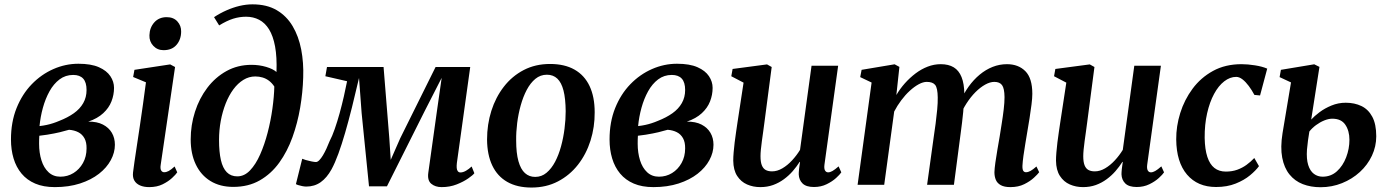

<svg xmlns="http://www.w3.org/2000/svg" viewBox="-20 -851 6391 884"><path d="M232.5 10.5Q180 10.5 142 -5.8Q104 -22 79.2 -51.8Q54.5 -81.5 42.5 -121.5Q30.5 -161.5 30.5 -209Q30.5 -289 56.2 -353.2Q82 -417.5 126 -463Q170 -508.5 225.8 -533Q281.5 -557.5 341 -557.5Q399.5 -557.5 435.5 -541.5Q471.5 -525.5 488.2 -500.2Q505 -475 505 -446.5Q505 -414.5 493.2 -384.2Q481.5 -354 455.2 -329.8Q429 -305.5 386.5 -291Q426.5 -291.5 453.8 -277.5Q481 -263.5 495 -239.5Q509 -215.5 509 -184.5Q509 -148.5 490.2 -113.8Q471.5 -79 435.8 -51Q400 -23 348.5 -6.2Q297 10.5 232.5 10.5ZM258 -37.5Q291 -37.5 318.2 -54.2Q345.5 -71 362 -100.5Q378.5 -130 378.5 -167.5Q379 -196 368.8 -214.5Q358.5 -233 340.5 -242.2Q322.5 -251.5 298 -253.5Q290 -251.5 279 -248.5Q268 -245.5 255.5 -242.2Q243 -239 229 -236.5Q214 -233.5 197 -230.8Q180 -228 161 -226Q160.5 -217.5 160.2 -208Q160 -198.5 160 -189Q160 -147.5 170.8 -113Q181.5 -78.5 203.5 -58Q225.5 -37.5 258 -37.5ZM162 -270.5Q179.5 -272.5 194.8 -275.8Q210 -279 224.5 -283.8Q239 -288.5 253 -294.5Q291.5 -309.5 319.8 -329.5Q348 -349.5 363.2 -376.2Q378.5 -403 378.5 -436.5Q378.5 -472 363 -489Q347.5 -506 317 -506Q281.5 -506 254.2 -485.5Q227 -465 208 -430.8Q189 -396.5 177.5 -354.8Q166 -313 162 -270.5Z M667 10.5Q642.5 10.5 624.8 2.8Q607 -5 598.5 -19.8Q590 -34.5 592.5 -57Q594.5 -75 599.2 -106.8Q604 -138.5 610.2 -180.2Q616.5 -222 623.8 -270.5Q631 -319 638.2 -370.2Q645.5 -421.5 652 -472L593 -496.5L599 -529.5L763.5 -554.5L786 -542.5L720 -93Q717 -74.5 722 -66.2Q727 -58 736 -58Q746 -58 756.8 -63.8Q767.5 -69.5 784 -84.5L796 -57.5Q789.5 -47.5 772.2 -31.5Q755 -15.5 728.8 -2.5Q702.5 10.5 667 10.5ZM733 -620Q704.5 -620 685.8 -640Q667 -660 668 -688.5Q669 -724 690.5 -748Q712 -772 747.5 -772Q779 -772 796.8 -752.2Q814.5 -732.5 814 -706Q814 -669.5 793 -644.8Q772 -620 733 -620Z M1054 9.5Q993 9.5 949 -17.5Q905 -44.5 881.5 -93.8Q858 -143 858 -209Q858 -275 877.8 -336.5Q897.5 -398 934.5 -446.8Q971.5 -495.5 1023 -524Q1074.5 -552.5 1138 -552.5Q1173.5 -552.5 1205.5 -543Q1237.5 -533.5 1253 -519.5Q1255.5 -588.5 1246.5 -637Q1237.5 -685.5 1218.8 -715.8Q1200 -746 1173 -760Q1146 -774 1113 -774Q1082.5 -774 1053.2 -764.8Q1024 -755.5 989 -734L965.5 -772Q992.5 -790 1022.5 -803.2Q1052.5 -816.5 1083 -823.8Q1113.5 -831 1142.5 -831Q1208.5 -831 1254 -804.2Q1299.5 -777.5 1327.2 -730.8Q1355 -684 1366.8 -623.2Q1378.5 -562.5 1376 -494.5Q1374 -426 1362 -355.2Q1350 -284.5 1326.5 -219.2Q1303 -154 1265.8 -102.2Q1228.5 -50.5 1176 -20.5Q1123.5 9.5 1054 9.5ZM1072.5 -39Q1105 -39 1131.2 -66.5Q1157.5 -94 1177.8 -139.8Q1198 -185.5 1212.2 -240.2Q1226.5 -295 1234.2 -350.8Q1242 -406.5 1243 -452.5Q1232.5 -468.5 1218.8 -479Q1205 -489.5 1189 -494.2Q1173 -499 1155.5 -499Q1126 -499 1100.5 -483.2Q1075 -467.5 1054.5 -439.8Q1034 -412 1019.2 -374.8Q1004.5 -337.5 996.5 -294.8Q988.5 -252 988.5 -206.5Q988.5 -151.5 997 -114.2Q1005.5 -77 1024.2 -58Q1043 -39 1072.5 -39Z M2013.5 10.5Q1984 10.5 1965.5 -5Q1947 -20.5 1952 -56L1991 -334.5L2013.5 -492.5L1935.5 -340L1761.5 7H1679L1645 -330.5L1633 -492Q1616.5 -420.5 1600.5 -356.8Q1584.5 -293 1569 -239.5Q1553.5 -186 1538 -143.5Q1522.5 -101 1506.5 -71.5Q1485 -32.5 1456.5 -12.2Q1428 8 1390 8Q1382.5 8 1372 6Q1361.5 4 1353 1.2Q1344.5 -1.5 1342.5 -3.5L1371.5 -120Q1375.5 -118 1388 -114.2Q1400.5 -110.5 1414.2 -107.8Q1428 -105 1434.5 -105Q1442 -105 1450.2 -113.5Q1458.5 -122 1466.8 -135.8Q1475 -149.5 1483 -166.8Q1491 -184 1497.5 -201Q1509.5 -223.5 1521.2 -257.2Q1533 -291 1543.8 -330Q1554.5 -369 1563.2 -407.2Q1572 -445.5 1578 -477L1478 -500L1485.5 -542.5H1746L1772.5 -214L1779 -115L1822.5 -214L1985.5 -542.5H2145L2083.5 -100.5Q2082 -87.5 2082.8 -77.8Q2083.5 -68 2088 -62.5Q2092.5 -57 2100 -57Q2112 -57 2125.8 -65Q2139.5 -73 2151.5 -84.5L2164 -53.5Q2158 -45 2136.2 -29.8Q2114.5 -14.5 2082.8 -2Q2051 10.5 2013.5 10.5Z M2512.5 -556.5Q2579.5 -556.5 2625.2 -530.5Q2671 -504.5 2694.5 -454.8Q2718 -405 2718 -334Q2718.5 -266 2698.8 -203.5Q2679 -141 2641 -92.5Q2603 -44 2549 -15.8Q2495 12.5 2427 12.5Q2361 12.5 2315.5 -13.5Q2270 -39.5 2246.5 -89Q2223 -138.5 2222.5 -208.5Q2222.5 -278 2242.2 -340.5Q2262 -403 2299.8 -451.8Q2337.5 -500.5 2391.2 -528.5Q2445 -556.5 2512.5 -556.5ZM2498 -507Q2468 -507 2445 -488Q2422 -469 2405.2 -437.2Q2388.5 -405.5 2377.5 -366Q2366.5 -326.5 2361.2 -284.8Q2356 -243 2356.5 -204.5Q2356.5 -146 2367 -108.8Q2377.5 -71.5 2397 -54Q2416.5 -36.5 2444 -36.5Q2473.5 -36.5 2496.2 -55.5Q2519 -74.5 2535.8 -106.2Q2552.5 -138 2563.2 -177.5Q2574 -217 2579.2 -258.8Q2584.5 -300.5 2584.5 -339Q2584 -397 2574.5 -434Q2565 -471 2546 -489Q2527 -507 2498 -507Z M2988.5 10.5Q2936 10.5 2898 -5.8Q2860 -22 2835.2 -51.8Q2810.5 -81.5 2798.5 -121.5Q2786.5 -161.5 2786.5 -209Q2786.5 -289 2812.2 -353.2Q2838 -417.5 2882 -463Q2926 -508.5 2981.8 -533Q3037.5 -557.5 3097 -557.5Q3155.5 -557.5 3191.5 -541.5Q3227.5 -525.5 3244.2 -500.2Q3261 -475 3261 -446.5Q3261 -414.5 3249.2 -384.2Q3237.5 -354 3211.2 -329.8Q3185 -305.5 3142.5 -291Q3182.5 -291.5 3209.8 -277.5Q3237 -263.5 3251 -239.5Q3265 -215.5 3265 -184.5Q3265 -148.5 3246.2 -113.8Q3227.5 -79 3191.8 -51Q3156 -23 3104.5 -6.2Q3053 10.5 2988.5 10.5ZM3014 -37.5Q3047 -37.5 3074.2 -54.2Q3101.5 -71 3118 -100.5Q3134.5 -130 3134.5 -167.5Q3135 -196 3124.8 -214.5Q3114.5 -233 3096.5 -242.2Q3078.5 -251.5 3054 -253.5Q3046 -251.5 3035 -248.5Q3024 -245.5 3011.5 -242.2Q2999 -239 2985 -236.5Q2970 -233.5 2953 -230.8Q2936 -228 2917 -226Q2916.5 -217.5 2916.2 -208Q2916 -198.5 2916 -189Q2916 -147.5 2926.8 -113Q2937.5 -78.5 2959.5 -58Q2981.5 -37.5 3014 -37.5ZM2918 -270.5Q2935.5 -272.5 2950.8 -275.8Q2966 -279 2980.5 -283.8Q2995 -288.5 3009 -294.5Q3047.5 -309.5 3075.8 -329.5Q3104 -349.5 3119.2 -376.2Q3134.5 -403 3134.5 -436.5Q3134.5 -472 3119 -489Q3103.5 -506 3073 -506Q3037.5 -506 3010.2 -485.5Q2983 -465 2964 -430.8Q2945 -396.5 2933.5 -354.8Q2922 -313 2918 -270.5Z M3480.5 10.5Q3447.5 10.5 3419.5 -1.8Q3391.5 -14 3374 -41Q3356.5 -68 3356 -111.5Q3356 -128 3357.8 -149.5Q3359.5 -171 3362.5 -195.2Q3365.5 -219.5 3369 -243Q3372.5 -266.5 3375.5 -287L3403.5 -470.5L3347 -500L3353 -533.5L3511.5 -554.5L3533 -542.5L3499.5 -287Q3497 -266.5 3493.8 -244.5Q3490.5 -222.5 3487.8 -201.5Q3485 -180.5 3483.2 -162.5Q3481.5 -144.5 3481.5 -132Q3481.5 -105.5 3487.5 -90.2Q3493.5 -75 3505.2 -68.5Q3517 -62 3534.5 -62Q3558.5 -62 3582.2 -76Q3606 -90 3627 -112.8Q3648 -135.5 3663.5 -161L3716.5 -548.5H3839L3776 -93.5Q3773.5 -75 3778.5 -66.2Q3783.5 -57.5 3793 -57.5Q3802 -57.5 3813 -63.8Q3824 -70 3841 -85L3853.5 -57.5Q3847 -47.5 3829.5 -31.5Q3812 -15.5 3786 -2.8Q3760 10 3727.5 10Q3692 10 3675.2 -6.2Q3658.5 -22.5 3657.5 -48.5Q3657.5 -51.5 3657.8 -58Q3658 -64.5 3659 -72.8Q3660 -81 3661.2 -89.5Q3662.5 -98 3663.5 -105L3662 -106Q3648 -84 3630 -63.2Q3612 -42.5 3589.2 -25.8Q3566.5 -9 3539.5 0.8Q3512.5 10.5 3480.5 10.5Z M4121 -543 4107 -413.5Q4123.5 -442 4146.2 -467.5Q4169 -493 4195.5 -513Q4222 -533 4251.2 -544.2Q4280.5 -555.5 4311 -555.5Q4347.5 -555.5 4371.2 -541Q4395 -526.5 4407.2 -496Q4419.5 -465.5 4420 -417.5Q4420 -410.5 4419.5 -401.8Q4419 -393 4418 -383.5Q4417 -374 4415.5 -364L4399 -379Q4416 -419 4439.2 -451.5Q4462.5 -484 4490.5 -507.2Q4518.5 -530.5 4550.2 -543Q4582 -555.5 4616 -555.5Q4669 -555.5 4701 -523.2Q4733 -491 4733 -419Q4733 -399.5 4729.2 -369.5Q4725.5 -339.5 4720.2 -306.5Q4715 -273.5 4710 -245Q4705.5 -218.5 4700.8 -189.8Q4696 -161 4692.2 -134.2Q4688.5 -107.5 4687.5 -88Q4687 -70.5 4691.5 -64.2Q4696 -58 4703.5 -58Q4713.5 -58 4724.5 -64Q4735.5 -70 4752 -84.5L4764.5 -58Q4758 -49 4740.5 -32.8Q4723 -16.5 4695.8 -3Q4668.5 10.5 4632 10.5Q4604 10.5 4587.8 1.5Q4571.5 -7.5 4565 -23Q4558.5 -38.5 4558.5 -58Q4559 -75 4562.8 -102.2Q4566.5 -129.5 4572 -160.8Q4577.5 -192 4582.5 -221.5Q4587 -250 4592.2 -282.8Q4597.5 -315.5 4601.2 -347Q4605 -378.5 4605 -404Q4604.5 -444.5 4593.5 -459.2Q4582.5 -474 4558 -474Q4538.5 -474 4516 -461.5Q4493.5 -449 4471.2 -426.8Q4449 -404.5 4429.5 -374.2Q4410 -344 4397 -308L4418 -381.5Q4417 -360 4414.8 -335.8Q4412.5 -311.5 4409.5 -287.2Q4406.5 -263 4403.5 -240.5L4372 0H4248.5L4279 -220Q4283.5 -249.5 4287.8 -282.2Q4292 -315 4295 -346.5Q4298 -378 4297.5 -402.5Q4297 -445.5 4285.8 -459.8Q4274.5 -474 4247 -474Q4230 -474 4209.8 -463Q4189.5 -452 4168.8 -433Q4148 -414 4129.5 -389.2Q4111 -364.5 4097 -337.5L4051 0H3928.5L3993 -471L3940.5 -496L3947 -529.5L4099 -555Z M4966.5 10.5Q4933.5 10.5 4905.5 -1.8Q4877.5 -14 4860 -41Q4842.5 -68 4842 -111.5Q4842 -128 4843.8 -149.5Q4845.5 -171 4848.5 -195.2Q4851.5 -219.5 4855 -243Q4858.5 -266.5 4861.5 -287L4889.5 -470.5L4833 -500L4839 -533.5L4997.5 -554.5L5019 -542.5L4985.5 -287Q4983 -266.5 4979.8 -244.5Q4976.5 -222.5 4973.8 -201.5Q4971 -180.5 4969.2 -162.5Q4967.5 -144.5 4967.5 -132Q4967.5 -105.5 4973.5 -90.2Q4979.5 -75 4991.2 -68.5Q5003 -62 5020.5 -62Q5044.5 -62 5068.2 -76Q5092 -90 5113 -112.8Q5134 -135.5 5149.5 -161L5202.5 -548.5H5325L5262 -93.5Q5259.5 -75 5264.5 -66.2Q5269.5 -57.5 5279 -57.5Q5288 -57.5 5299 -63.8Q5310 -70 5327 -85L5339.5 -57.5Q5333 -47.5 5315.5 -31.5Q5298 -15.5 5272 -2.8Q5246 10 5213.5 10Q5178 10 5161.2 -6.2Q5144.5 -22.5 5143.5 -48.5Q5143.5 -51.5 5143.8 -58Q5144 -64.5 5145 -72.8Q5146 -81 5147.2 -89.5Q5148.5 -98 5149.5 -105L5148 -106Q5134 -84 5116 -63.2Q5098 -42.5 5075.2 -25.8Q5052.5 -9 5025.5 0.8Q4998.5 10.5 4966.5 10.5Z M5579 10Q5494 10 5445.2 -47.2Q5396.5 -104.5 5395.5 -209Q5395 -269.5 5414 -330.5Q5433 -391.5 5470.8 -442.5Q5508.5 -493.5 5565 -524.5Q5621.5 -555.5 5696.5 -555.5Q5724.5 -555.5 5758 -550.2Q5791.5 -545 5814.5 -535L5781.5 -411.5L5755.5 -414Q5743.5 -436.5 5729.5 -455.2Q5715.5 -474 5700.8 -485.5Q5686 -497 5671.5 -497Q5643 -497 5616.5 -476.5Q5590 -456 5569.8 -418.5Q5549.5 -381 5537.8 -329.5Q5526 -278 5526.5 -216Q5527.5 -163 5538.8 -128.8Q5550 -94.5 5571.2 -77.8Q5592.5 -61 5624 -61Q5653 -61 5676.5 -69.5Q5700 -78 5719.2 -92Q5738.5 -106 5755 -123.5L5776.5 -86Q5762.5 -66.5 5735.5 -44Q5708.5 -21.5 5669.2 -5.8Q5630 10 5579 10Z M6060 11Q6015 11 5978.2 -3.2Q5941.5 -17.5 5917 -47.8Q5892.5 -78 5883.5 -125.2Q5874.5 -172.5 5885 -238L5924 -471.5L5871.5 -496L5877.5 -529.5L6031 -555L6055 -543L6017 -300.5Q6031.5 -316.5 6055.5 -334.5Q6079.5 -352.5 6110.5 -365.2Q6141.5 -378 6176 -378Q6216.5 -378 6248.2 -362.8Q6280 -347.5 6298.2 -313.5Q6316.5 -279.5 6316.5 -223.5Q6316.5 -176.5 6296.5 -134Q6276.5 -91.5 6241 -59Q6205.5 -26.5 6159 -7.8Q6112.5 11 6060 11ZM6069.5 -37.5Q6108 -37.5 6135.5 -62.5Q6163 -87.5 6178 -126.8Q6193 -166 6193 -207.5Q6193 -248.5 6174.2 -276.5Q6155.5 -304.5 6114 -304.5Q6097 -304.5 6077.2 -296.5Q6057.5 -288.5 6039.2 -275Q6021 -261.5 6008.5 -245.5Q6005 -225.5 6002.2 -204.2Q5999.5 -183 5997.5 -162Q5994.5 -119 6003.2 -91.2Q6012 -63.5 6029.5 -50.5Q6047 -37.5 6069.5 -37.5Z"/></svg>

Font: Merriweather 48pt SemiBold
Style: Italic
Weight: 600
Italic angle: -7.8°
Designer: Eben Sorkin
Foundry: Eben Sorkin
Version: Version 2.101